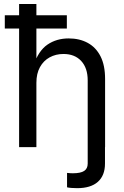

<svg xmlns="http://www.w3.org/2000/svg" viewBox="-20 -748 631 976"><path d="M372.1 208.5Q356 208.5 342 207.3Q328.1 206.1 320.8 204.1V130.9Q328.1 131.8 335.9 132.3Q343.8 132.8 349.6 132.8Q390.1 132.8 408 120.8Q425.8 108.9 425.8 83.5V0H513.7V83.5Q513.7 144 477.5 176.3Q441.4 208.5 372.1 208.5ZM165 -327.1V0H77.1V-727.5H165V-413.6H149.9Q174.8 -489.3 220.9 -521Q267.1 -552.7 329.1 -552.7Q384.3 -552.7 426 -530Q467.8 -507.3 491 -461.7Q514.2 -416 514.2 -346.7V0H425.8V-339.4Q425.8 -402.3 392.8 -438Q359.9 -473.6 302.7 -473.6Q263.7 -473.6 232.4 -456.5Q201.2 -439.5 183.1 -406.7Q165 -374 165 -327.1ZM4.4 -603V-670.4H319.8V-603Z"/></svg>

Font: Inter Variable
Style: Regular
Weight: 400
Designer: Rasmus Andersson
Foundry: rsms
Version: Version 4.001;git-9221beed3